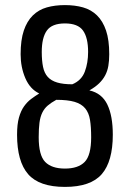

<svg xmlns="http://www.w3.org/2000/svg" viewBox="-20 -727 510 754"><path d="M338 -188Q338 -228 333.5 -256Q329 -284 314.5 -301.5Q300 -319 273 -327Q246 -335 201 -335Q181 -324 167.5 -312.5Q154 -301 146 -284.5Q138 -268 135 -245Q132 -222 132 -188Q132 -117 157.5 -91Q183 -65 235 -65Q287 -65 312.5 -91Q338 -117 338 -188ZM326 -523Q326 -579 306 -607Q286 -635 235 -635Q184 -635 164 -607Q144 -579 144 -523Q144 -489 149 -464.5Q154 -440 167.5 -425Q181 -410 204.5 -403Q228 -396 264 -396Q300 -411 313 -445.5Q326 -480 326 -523ZM423 -198Q423 -93 379.5 -43Q336 7 235 7Q134 7 90.5 -43Q47 -93 47 -198Q47 -239 54.5 -265.5Q62 -292 74.5 -309.5Q87 -327 102.5 -338.5Q118 -350 134 -360Q98 -377 79.5 -420Q61 -463 61 -514Q61 -570 73.5 -607Q86 -644 109 -666.5Q132 -689 164 -698Q196 -707 235 -707Q274 -707 306 -698Q338 -689 361 -666.5Q384 -644 396.5 -607Q409 -570 409 -514Q409 -489 405.5 -468.5Q402 -448 393 -431Q384 -414 369 -399.5Q354 -385 331 -372Q380 -361 401.5 -316.5Q423 -272 423 -198Z"/></svg>

Font: Share
Style: Regular
Weight: 400
Designer: Ralph du Carrois
Version: Version 1.001